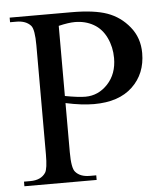

<svg xmlns="http://www.w3.org/2000/svg" viewBox="-49 -707 655 751"><g transform="rotate(-5 278.0 -331.0)"><path d="M205.1 -310.1V-117.2Q205.1 -54.7 218.8 -39.6Q237.3 -18.1 274.9 -18.1H300.3V0H16.6V-18.1H41.5Q83.5 -18.1 101.6 -45.4Q111.3 -60.5 111.3 -117.2V-544.9Q111.3 -607.4 98.1 -622.6Q79.1 -644 41.5 -644H16.6V-662.1H259.3Q348.1 -662.1 399.4 -643.8Q450.7 -625.5 485.8 -582Q521 -538.6 521 -479Q521 -397.9 467.5 -347.2Q414.1 -296.4 316.4 -296.4Q292.5 -296.4 264.6 -299.8Q236.8 -303.2 205.1 -310.1ZM205.1 -337.9Q231 -333 251 -330.6Q271 -328.1 285.2 -328.1Q335.9 -328.1 372.8 -367.4Q409.7 -406.7 409.7 -469.2Q409.7 -512.2 392.1 -549.1Q374.5 -585.9 342.3 -604.2Q310.1 -622.6 269 -622.6Q244.1 -622.6 205.1 -613.3Z"/></g></svg>

Font: Jameel Khushkhat-L
Style: Regular
Weight: 400
Version: Version 3.5